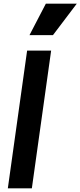

<svg xmlns="http://www.w3.org/2000/svg" viewBox="-20 -1035 442 1055"><path d="M23 0 129 -757H261L155 0ZM142 -842 232 -1015H402L271 -842Z"/></svg>

Font: Plus Jakarta Sans
Style: Bold Italic
Weight: 700
Italic angle: -8°
Designer: Gumpita Rahayu
Foundry: Tokotype
Version: Version 2.071; ttfautohint (v1.8.4.7-5d5b);gftools[0.9.29]